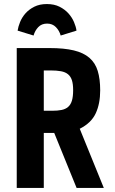

<svg xmlns="http://www.w3.org/2000/svg" viewBox="-20 -924 565 944"><path d="M62.3 0H195.3V-270.4H246.6L356.6 0H490.4L372.1 -290.9Q428.6 -319.3 450.6 -366.7Q472.6 -414.1 472.6 -479.7Q472.6 -535.6 460.5 -575.2Q448.4 -614.9 419.5 -639.8Q390.6 -664.7 342.8 -676.2Q295 -687.7 223.9 -687.7H62.3ZM195.3 -379.4V-577.7H228.1Q258.7 -577.7 280 -573.7Q301.3 -569.7 314.4 -558.9Q327.6 -548.1 333.6 -529.4Q339.6 -510.6 339.6 -480.7Q339.6 -449.1 333.6 -429.1Q327.6 -409.1 314.6 -398.1Q301.7 -387.1 282.4 -383.3Q263 -379.4 236 -379.4ZM210.4 -904.1Q174.7 -904.1 148.5 -890.9Q122.3 -877.6 105.1 -858.1Q88 -838.6 78.7 -815.6Q69.4 -792.7 66.6 -773.4L145 -749.3Q151.7 -773.3 168.1 -790.6Q184.4 -808 211.6 -808Q238 -808 254.9 -790.6Q271.7 -773.3 278.4 -749.3L356.1 -773.4Q353.6 -792.7 343.8 -815.6Q334 -838.6 316.5 -858.1Q299 -877.6 272.8 -890.9Q246.6 -904.1 210.4 -904.1Z"/></svg>

Font: Secuela Black
Style: Regular
Weight: 900
Designer: Fernando Haro
Foundry: deFharo
Version: Version 1.704